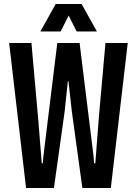

<svg xmlns="http://www.w3.org/2000/svg" viewBox="-20 -945 689 965"><path d="M111 0 26 -729H138L172 -346L190 -124H195L198 -159L268 -729H380L450 -162L453 -124H459L477 -357L510 -729H622L537 0H394L341 -385L324 -537H321L305 -385L251 0ZM183 -787 260 -925H390L467 -787H365L325 -867L285 -787Z"/></svg>

Font: Hubot Sans Condensed SemiBold
Style: Regular
Weight: 600
Width: 3
Designer: Deni Anggara
Foundry: GitHub, Inc., Subsidiary of Microsoft Corporation
Version: Version 2.000